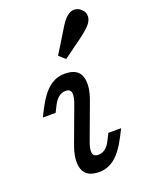

<svg xmlns="http://www.w3.org/2000/svg" viewBox="-131 -730 612 808"><g transform="rotate(-20 175.0 -326.0)"><path d="M153.2 -356.5Q136.3 -356.5 122.6 -345.6Q108.9 -334.7 97.6 -312.9L83.1 -283.9H25.8L43.5 -318.5Q72.6 -375 104 -400.4Q135.5 -425.8 174.2 -425.8Q233.1 -425.8 246.4 -385.5Q259.7 -345.2 235.5 -280.6L179 -128.2Q165.3 -93.5 167.7 -75Q170.2 -56.5 192.7 -56.5Q209.7 -56.5 223.8 -67.3Q237.9 -78.2 248.4 -100L262.9 -129H320.2L302.4 -94.4Q273.4 -37.9 241.9 -12.5Q210.5 12.9 171.8 12.9Q113.7 12.9 100 -27.4Q86.3 -67.7 110.5 -132.3L166.9 -284.7Q180.6 -319.4 178.2 -337.9Q175.8 -356.5 153.2 -356.5ZM220.2 -579.8Q232.3 -600 242.7 -616.5Q253.2 -633.1 262.1 -642.7Q281.5 -663.7 300.4 -665.3Q319.4 -666.9 335.5 -652.4Q350.8 -638.7 350 -619Q349.2 -599.2 329.8 -579Q317.7 -566.9 298.8 -552Q279.8 -537.1 256.5 -521Q237.9 -507.3 229 -500.8Q220.2 -494.4 202.4 -481.5L175 -506.5Q187.9 -527.4 199.2 -545.6Q210.5 -563.7 220.2 -579.8Z"/></g></svg>

Font: Playfair Micro SmCond SmLight
Style: Italic
Weight: 360
Width: 4
Italic angle: -15.6°
Designer: Claus Eggers Sørensen
Foundry: Claus Eggers Sørensen
Version: Version 2.203;Glyphs 3.3 (3326)